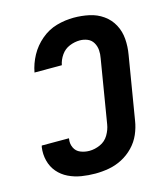

<svg xmlns="http://www.w3.org/2000/svg" viewBox="-112 -829 800 923"><g transform="rotate(-15 288.0 -367.5)"><path d="M249 8Q282 8 316 2Q350 -4 382 -20.5Q414 -37 439.5 -63.5Q465 -90 479 -122.5Q493 -155 498 -188L550 -502Q557 -542 554 -580.5Q551 -619 533.5 -651.5Q516 -684 485.5 -705.5Q455 -727 417.5 -735Q380 -743 341 -743Q298 -743 255.5 -731Q213 -719 177.5 -689Q142 -659 120.5 -619.5Q99 -580 91 -537H227Q232 -563 248 -586Q264 -609 289.5 -619.5Q315 -630 341 -630Q361 -630 379 -622.5Q397 -615 407 -598Q417 -581 418.5 -561Q420 -541 416 -521L364 -206Q360 -180 345 -154.5Q330 -129 303 -117Q276 -105 249 -105Q226 -105 205 -113.5Q184 -122 174.5 -142.5Q165 -163 169 -186V-189H34Q33 -186 32 -182Q27 -147 35.5 -114Q44 -81 65 -56.5Q86 -32 116 -17.5Q146 -3 180 2.5Q214 8 249 8Z"/></g></svg>

Font: Iosevka Sparkle XBdObl
Style: Regular
Weight: 800
Italic angle: -9°
Designer: Belleve Invis
Foundry: Belleve Invis
Version: Version 4.5.0; ttfautohint (v1.8.3)